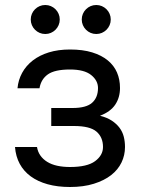

<svg xmlns="http://www.w3.org/2000/svg" viewBox="-20 -738 565 768"><path d="M260 10Q210 10 170.5 -1Q131 -12 103 -32.5Q75 -53 59 -82.5Q43 -112 40 -150H128Q131 -131 141.5 -116Q152 -101 169 -90.5Q186 -80 209 -75Q232 -70 260 -70Q329 -70 360.5 -93.5Q392 -117 392 -150Q392 -189 366 -211.5Q340 -234 276 -234H185V-306H270Q325 -306 348.5 -327Q372 -348 372 -386Q372 -416 344.5 -438Q317 -460 260 -460Q199 -460 171.5 -440.5Q144 -421 138 -385H50Q53 -418 68.5 -446.5Q84 -475 111 -496Q138 -517 175.5 -528.5Q213 -540 260 -540Q311 -540 348.5 -528.5Q386 -517 411 -496.5Q436 -476 448 -448Q460 -420 460 -386Q460 -348 441 -319.5Q422 -291 380 -275Q408 -268 427 -255.5Q446 -243 458 -227Q470 -211 475 -191.5Q480 -172 480 -150Q480 -117 466 -88Q452 -59 424.5 -37.5Q397 -16 355.5 -3Q314 10 260 10ZM161 -602Q149 -602 138.5 -606.5Q128 -611 120 -619Q112 -627 107.5 -637.5Q103 -648 103 -660Q103 -672 107.5 -682.5Q112 -693 120 -701Q128 -709 138.5 -713.5Q149 -718 161 -718Q173 -718 183.5 -713.5Q194 -709 202 -701Q210 -693 214.5 -682.5Q219 -672 219 -660Q219 -648 214.5 -637.5Q210 -627 202 -619Q194 -611 183.5 -606.5Q173 -602 161 -602ZM365 -602Q353 -602 342.5 -606.5Q332 -611 324 -619Q316 -627 311.5 -637.5Q307 -648 307 -660Q307 -672 311.5 -682.5Q316 -693 324 -701Q332 -709 342.5 -713.5Q353 -718 365 -718Q377 -718 387.5 -713.5Q398 -709 406 -701Q414 -693 418.5 -682.5Q423 -672 423 -660Q423 -648 418.5 -637.5Q414 -627 406 -619Q398 -611 387.5 -606.5Q377 -602 365 -602Z"/></svg>

Font: Golos Text VF
Style: Regular
Weight: 400
Designer: A.Korolkova, Vitaly Kuzmin
Foundry: ParaType Ltd
Version: Version 2.003